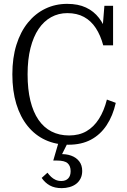

<svg xmlns="http://www.w3.org/2000/svg" viewBox="-20 -740 656 995"><path d="M329 -672Q283 -672 245 -651Q207 -630 180 -590Q153 -550 138 -491Q123 -432 123 -355Q123 -277 137.5 -218Q152 -159 179.5 -119Q207 -79 247 -58.5Q287 -38 338 -38Q390 -38 428 -60Q466 -82 492.5 -123.5Q519 -165 534 -224L580 -207Q565 -140 532.5 -91Q500 -42 451 -16Q402 10 335 10Q269 10 215.5 -14.5Q162 -39 123.5 -86.5Q85 -134 64.5 -201.5Q44 -269 44 -355Q44 -440 65 -507.5Q86 -575 124.5 -622.5Q163 -670 215 -695Q267 -720 328 -720Q385 -720 425.5 -701Q466 -682 493 -647Q520 -612 535 -564L509 -562L521 -710H566V-505H515Q501 -557 476.5 -594.5Q452 -632 415.5 -652Q379 -672 329 -672ZM333 -4 295 72 288 59Q322 57 348.5 66.5Q375 76 390.5 96Q406 116 406 146Q406 168 397.5 185Q389 202 374.5 213Q360 224 340.5 229.5Q321 235 300 235Q263 235 238 221Q213 207 196 182L226 155Q235 167 245 176.5Q255 186 268 192Q281 198 298 198Q320 198 333 185Q346 172 346 147Q346 120 330.5 106Q315 92 275 92H256L284 -4Z"/></svg>

Font: Roboto Serif 28pt Condensed Light
Style: Regular
Weight: 300
Width: 3
Designer: Greg Gazdowicz
Foundry: Commercial Type
Version: Version 1.008